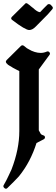

<svg xmlns="http://www.w3.org/2000/svg" viewBox="-20 -901 346 1183"><path d="M302 -844Q306 -848 305.5 -853.5Q305 -859 301 -862L292 -872Q282 -879 273 -873Q262 -862 250 -850Q238 -838 227 -826Q215 -826 195 -842L196 -841Q187 -850 181.5 -853.5Q176 -857 172 -861Q166 -866 160.5 -870.5Q155 -875 149 -879Q139 -885 133 -876L54 -798Q43 -787 55 -778Q136 -716 160 -716Q180 -716 201 -738L275 -813ZM285 -563Q291 -571 284.5 -579Q278 -587 268 -583Q250 -575 230 -575Q213 -575 193.5 -581Q174 -587 158 -597Q153 -599 145.5 -604Q138 -609 128 -618Q118 -626 109 -618L21 -531Q15 -525 16.5 -518Q18 -511 25 -507Q25 -507 28 -503Q34 -499 38 -496.5Q42 -494 48 -491Q59 -483 73.5 -476Q88 -469 99 -463V-93Q99 18 51 143Q43 159 32 183.5Q21 208 2 241Q-2 250 7.5 258Q17 266 25 258Q48 235 65.5 218Q83 201 97 185Q134 139 160.5 88Q187 37 205 -20L248 -42Q258 -47 257 -56Q256 -65 247 -67Q235 -71 231.5 -75.5Q228 -80 224 -89Q220 -95 219 -98V-473Z"/></svg>

Font: MM Taunggyi
Style: Regular
Weight: 400
Designer: Khon Soe Zaw Thu
Version: Version 1.00 July 18, 2016, initial release